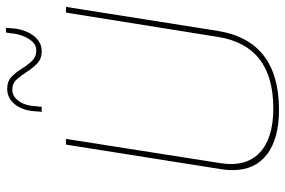

<svg xmlns="http://www.w3.org/2000/svg" viewBox="-175 -765 950 640"><g transform="rotate(-90 300.0 -445.0)"><path d="M254 10Q158 10 105.5 -30Q53 -70 53 -144Q53 -155 53.5 -162.5Q54 -170 56 -183L138 -700H157L76 -184Q63 -100 111 -54.5Q159 -9 259 -9Q468 -9 497 -194L578 -700H597L517 -194Q484 10 254 10ZM248 -781Q248 -783 247.5 -779Q247 -775 247 -777.5Q247 -780 249 -801Q251 -843 271.5 -869.5Q292 -896 324 -896Q349 -896 364 -881.5Q379 -867 391 -847.5Q403 -828 417 -813.5Q431 -799 452 -799Q470 -799 482.5 -813.5Q495 -828 501.5 -847.5Q508 -867 509 -884Q511 -893 511 -895Q511 -897 511 -900H527Q527 -897 527 -896Q527 -895 526 -885Q524 -841 503 -811Q482 -781 449 -781Q424 -781 408.5 -796Q393 -811 380.5 -830.5Q368 -850 355 -864.5Q342 -879 321 -879Q299 -879 283 -857Q267 -835 266 -799Q264 -786 264 -781Q264 -783 263.5 -777Q263 -771 264 -781Z"/></g></svg>

Font: Georama Thin
Style: Italic
Weight: 100
Italic angle: -9°
Designer: Jean-Baptiste Levee
Foundry: Production Type
Version: Version 1.000